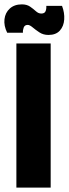

<svg xmlns="http://www.w3.org/2000/svg" viewBox="-36 -859 314 879"><path d="M39 0V-660H196V0ZM186 -699Q162 -699 144 -711Q126 -723 113 -734Q100 -745 91 -745Q77 -745 72.5 -733Q68 -721 69 -709H-3Q-19 -741 -15.5 -771Q-12 -801 9 -820Q30 -839 64 -839Q87 -839 102 -828.5Q117 -818 128.5 -807.5Q140 -797 153 -797Q168 -797 172.5 -807.5Q177 -818 176 -832H248Q260 -801 258 -770Q256 -739 238 -719Q220 -699 186 -699Z"/></svg>

Font: Bricolage Grotesque 48pt Condensed ExtraBold
Style: Regular
Weight: 800
Width: 3
Designer: Mathieu Triay
Foundry: Atelier Triay
Version: Version 1.001;gftools[0.9.33.dev8+g029e19f]